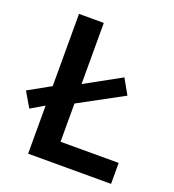

<svg xmlns="http://www.w3.org/2000/svg" viewBox="-137 -749 765 844"><g transform="rotate(20 246.0 -327.0)"><path d="M26 -188 -15 -258 89 -316V-654H205V-368L372 -460L412 -389L205 -277V-98H477V0H89V-225Z"/></g></svg>

Font: TT Toshiba Sans Medium
Style: Regular
Weight: 500
Designer: Paul D. Hunt
Foundry: Toshiba Corporation
Version: Version 2.020;PS 2.000;hotconv 1.0.86;makeotf.lib2.5.63406